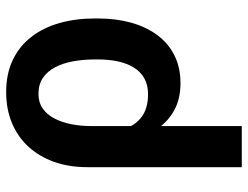

<svg xmlns="http://www.w3.org/2000/svg" viewBox="-108 -470 781 604"><g transform="rotate(-90 282.0 -167.5)"><path d="M58.6 203.1V-282.7Q58.6 -340.8 75.4 -387.7Q92.3 -434.6 123.3 -468.3Q154.3 -502 197.8 -520Q241.2 -538.1 294.9 -538.1Q352.1 -538.1 395.3 -517.6Q438.5 -497.1 467.8 -459.7Q497.1 -422.4 511.7 -371.3Q526.4 -320.3 526.4 -259.3V-249Q526.4 -192.4 513.2 -145Q500 -97.7 474.1 -62.7Q448.2 -27.8 410.2 -8.8Q372.1 10.3 322.8 10.3Q274.9 10.3 239.7 -8.3Q204.6 -26.9 180.4 -60.5Q156.2 -94.2 141.6 -139.9Q127 -185.5 120.1 -240.2Q122.1 -239.3 133.3 -233.2Q144.5 -227.1 155.5 -221.4Q166.5 -215.8 167 -215.8Q171.4 -180.2 184.6 -151.9Q197.8 -123.5 223.1 -107.7Q248.5 -91.8 288.1 -91.8Q317.9 -91.8 338.6 -103.8Q359.4 -115.7 372.3 -137Q385.3 -158.2 391.4 -186.8Q397.5 -215.3 397.5 -249V-259.3Q397.5 -295.4 391.6 -327.6Q385.7 -359.9 372.8 -384.3Q359.9 -408.7 339.4 -422.6Q318.8 -436.5 289.1 -436.5Q262.2 -436.5 242.9 -422.9Q223.6 -409.2 211.7 -386Q199.7 -362.8 193.8 -333.5Q188 -304.2 188 -272.9V203.1Z"/></g></svg>

Font: Roboto SemiBold
Style: Regular
Weight: 600
Designer: Christian Robertson
Foundry: Google
Version: Version 3.009; 2024